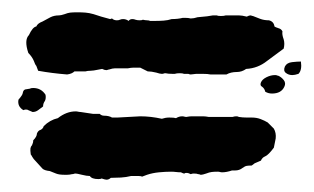

<svg xmlns="http://www.w3.org/2000/svg" viewBox="-20 -477 510 312"><path d="M29 -333Q30 -334 34 -334Q47 -334 54 -323Q55 -317 53 -313Q50 -309 50 -304Q46 -301 42 -298Q38 -295 33 -295L26 -298Q25 -299 22 -299Q20 -299 18 -298Q8 -304 10 -315Q17 -323 17 -326Q18 -332 23 -332ZM425 -268Q429 -261 428 -252L425 -237Q416 -225 411 -223Q406 -221 404 -216Q392 -211 393 -211L389 -208Q384 -208 381 -207.5Q378 -207 374 -204Q369 -200 362 -200H357Q348 -197 341 -197Q339 -197 337.5 -197.5Q336 -198 334 -198Q328 -198 324 -197.5Q320 -197 315 -195Q309 -193 307 -193Q305 -193 304.5 -193.5Q304 -194 302 -194Q300 -195 295 -195Q292 -195 290 -194Q286 -196 284 -196H282Q281 -196 280.5 -195.5Q280 -195 279 -195Q278 -195 274 -197Q270 -197 266 -197.5Q262 -198 258 -198Q249 -198 238.5 -197Q228 -196 219 -193L211 -190Q209 -191 205 -191H202H193Q185 -189 176.5 -188.5Q168 -188 160 -188Q157 -185 153 -185Q151 -185 145 -187Q144 -186 140 -186Q129 -186 126 -191Q121 -191 113 -193Q105 -195 103 -195Q101 -195 100 -194.5Q99 -194 97 -194Q93 -193 89.5 -193Q86 -193 84 -193Q76 -193 71 -195Q66 -197 61 -199Q52 -200 49 -203L39 -214Q34 -219 32.5 -222Q31 -225 30 -226Q29 -233 29.5 -236Q30 -239 32 -241Q34 -245 34 -249Q40 -255 40 -260Q42 -265 46 -266Q50 -268 51 -272Q61 -282 74 -285Q88 -296 103 -296Q105 -296 107 -295.5Q109 -295 111 -295Q125 -293 131 -292H142Q145 -289 149 -289Q157 -289 162 -286H171L208 -288Q225 -288 243 -284Q249 -286 255 -286Q263 -286 266 -285Q271 -288 276 -288Q278 -288 279.5 -287.5Q281 -287 283 -287Q288 -288 291.5 -288Q295 -288 300 -288Q305 -288 309.5 -288Q314 -288 319 -287H358Q361 -288 364 -288Q367 -288 368 -287Q374 -286 381 -286H389Q397 -286 403.5 -283.5Q410 -281 415 -278ZM159 -446 162 -447Q165 -444 170 -444Q173 -444 175 -445Q177 -446 180 -446Q185 -446 189 -443Q191 -446 195 -446Q198 -446 200 -445Q203 -444 207 -444Q211 -444 212 -445Q216 -444 219 -444Q222 -444 224 -443H232Q239 -443 246 -443.5Q253 -444 259 -446Q269 -446 277 -448H281Q286 -448 290 -447Q295 -447 301 -449Q312 -450 316.5 -450.5Q321 -451 326 -452H332Q334 -451 339 -451Q344 -451 347 -452H368Q373 -452 381 -450Q385 -452 387 -452Q388 -452 389 -451.5Q390 -451 391 -451Q396 -449 402.5 -446.5Q409 -444 417 -444Q425 -442 426 -434Q427 -433 433 -431Q437 -430 439 -426Q438 -421 441 -413Q443 -406 441 -398L414 -378Q399 -366 380 -365Q373 -360 365 -360Q355 -360 348 -356H322Q318 -357 309 -357H304H299Q292 -356 290 -356Q288 -356 286 -357H279Q277 -358 272 -358Q267 -358 264 -357H260Q253 -357 249 -358Q247 -358 246 -357.5Q245 -357 243 -357Q240 -357 234 -359Q226 -361 220 -361L208 -367H202Q199 -367 196 -367Q193 -367 188 -366H167Q163 -366 157 -364Q156 -364 155 -363.5Q154 -363 153 -363Q150 -363 146 -365Q136 -363 132.5 -362.5Q129 -362 127 -362Q122 -362 119 -361H101Q97 -357 89 -356Q64 -358 42 -362L39 -370Q37 -372 35 -378Q32 -385 26 -391Q19 -412 27 -420Q33 -433 39 -434Q41 -439 49 -442Q56 -446 62 -449Q68 -452 76 -452Q79 -452 85 -454Q90 -456 94 -456.5Q98 -457 106 -457Q113 -457 119 -456.5Q125 -456 132 -454Q138 -452 144.5 -450Q151 -448 159 -446ZM411 -328Q410 -333 406 -336Q402 -338 404 -343Q406 -348 413 -351.5Q420 -355 427 -355Q429 -355 430 -354.5Q431 -354 432 -354Q437 -352 441 -347Q445 -342 442 -336Q437 -325 422 -325Q416 -325 411 -328ZM469 -377Q471 -363 465 -357Q459 -355 455 -355Q449 -355 444.5 -358.5Q440 -362 443 -369Q446 -375 454.5 -376Q463 -377 469 -377Z"/></svg>

Font: Black And White Picture
Style: Regular
Weight: 400
Designer: AsiaSoft Inc.
Foundry: AsiaSoft Inc.
Version: Version 1.64